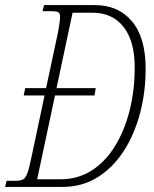

<svg xmlns="http://www.w3.org/2000/svg" viewBox="-42 -734 606 754"><path d="M-22 0 -16 -24H18Q36 -24 46.5 -28.5Q57 -33 64 -50Q71 -67 79 -105L133 -359H51L57 -388H139L186 -608Q187 -616 190.5 -635.5Q194 -655 194 -667Q194 -682 187 -686Q180 -690 165 -690H125L131 -714H330Q423 -714 476.5 -650Q530 -586 530 -464Q530 -373 508 -289.5Q486 -206 444 -141Q402 -76 341.5 -38Q281 0 203 0ZM196 -30Q264 -30 318 -64.5Q372 -99 409.5 -160Q447 -221 467 -300Q487 -379 487 -469Q487 -573 443 -628.5Q399 -684 322 -684H243L180 -388H334L329 -359H174L104 -30Z"/></svg>

Font: Noto Serif ExtraCondensed ExtraLight
Style: Italic
Weight: 200
Width: 2
Italic angle: -12°
Designer: Monotype Design Team
Foundry: Monotype Imaging Inc.
Version: Version 2.014; ttfautohint (v1.8.4.7-5d5b)